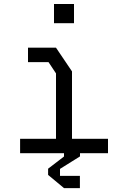

<svg xmlns="http://www.w3.org/2000/svg" viewBox="-20 -771 640 960"><path d="M120 -532.5H260L340 -414V-77H520V-5H80.5V-77H260V-404L222.5 -460.5H120ZM250 -655V-751H350V-655ZM379.5 108.5H280V73.5L380 11V-5H300V11.5L220.5 72.5V103.5L300 169.5H379.5Z"/></svg>

Font: Kode
Style: Regular
Weight: 400
Monospace: yes
Designer: Isa Ozler
Foundry: Kadena LLC
Version: Version 1.000;gftools[0.9.28]